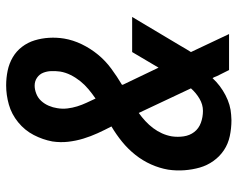

<svg xmlns="http://www.w3.org/2000/svg" viewBox="-96 -688 791 640"><g transform="rotate(-90 300.0 -367.5)"><path d="M220 8Q193 8 167 2.5Q141 -3 120 -17Q99 -31 84 -52Q69 -73 62 -97.5Q55 -122 53 -149Q51 -176 55 -203Q60 -232 72.5 -260Q85 -288 104.5 -312.5Q124 -337 148 -356.5Q172 -376 199 -392Q187 -415 176.5 -438Q166 -461 158.5 -485.5Q151 -510 148 -536Q145 -562 149 -589Q155 -621 170.5 -651Q186 -681 213 -703Q240 -725 272 -734Q304 -743 336 -743Q361 -743 385 -738Q409 -733 429.5 -721Q450 -709 464.5 -690Q479 -671 486 -648Q493 -625 494.5 -600Q496 -575 492 -550Q487 -520 473 -491Q459 -462 438.5 -437Q418 -412 391.5 -392.5Q365 -373 338 -357Q338 -356 338 -355.5Q338 -355 338 -354L395 -235L447 -323H564L468 -162Q463 -153 457.5 -144Q452 -135 447 -127L507 0H387L367 -40L363 -50L360 -55Q336 -29 303.5 -12Q271 5 238 7ZM292 -445Q308 -456 323 -468.5Q338 -481 350 -496Q362 -511 370.5 -528Q379 -545 382 -563Q384 -578 383.5 -592.5Q383 -607 378 -619.5Q373 -632 361.5 -640Q350 -648 335 -648Q322 -648 308 -642.5Q294 -637 284 -626Q274 -615 268 -601Q262 -587 260 -573Q257 -556 259 -539Q261 -522 266 -506Q271 -490 278 -475Q285 -460 292 -445ZM251 -87Q272 -87 291.5 -98.5Q311 -110 326 -127L244 -301Q230 -291 217 -279Q204 -267 193.5 -253Q183 -239 176 -223.5Q169 -208 166 -191Q163 -171 166 -151Q169 -131 180.5 -116Q192 -101 211 -94Q230 -87 251 -87Z"/></g></svg>

Font: Iosevka HT Extended
Style: Bold Italic
Weight: 700
Width: 7
Italic angle: -9°
Monospace: yes
Designer: Belleve Invis
Foundry: Belleve Invis
Version: Version 32.3.0; ttfautohint (v1.8.4)